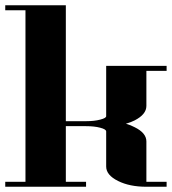

<svg xmlns="http://www.w3.org/2000/svg" viewBox="-20 -712 655 732"><path d="M0 0V-19H77.1V-672.9H0V-691.9H231V-250H308.1Q339.8 -250 361.8 -255.9Q384.8 -261.7 384.8 -269V-460.9H615.2V-441.9H538.1V-308.1Q538.1 -275.9 493.2 -252.9Q480 -246.1 460 -240.2Q479 -234.9 493.2 -227.1Q538.1 -205.1 538.1 -172.9V-19H615.2V0H538.1Q474.1 0 430.2 -22Q384.8 -44.4 384.8 -77.1V-210.9Q384.8 -219.2 361.8 -225.1Q339.8 -231 308.1 -231H231V-19H308.1V0Z"/></svg>

Font: Hjet
Style: Regular
Weight: 400
Designer: T. Christopher White
Version: Version 1.2